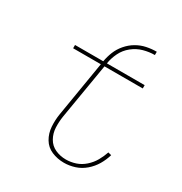

<svg xmlns="http://www.w3.org/2000/svg" viewBox="-167 -829 910 960"><g transform="rotate(30 288.0 -348.5)"><path d="M337 8Q368 8 399 -2Q430 -12 455.5 -34Q481 -56 497.5 -84Q514 -112 523 -143L504 -148Q495 -121 480.5 -95.5Q466 -70 443 -49.5Q420 -29 392.5 -20Q365 -11 337 -11Q304 -11 275.5 -24Q247 -37 231.5 -64.5Q216 -92 214.5 -124Q213 -156 218 -189L272 -511H493V-530H275Q280 -562 295 -593Q310 -624 337.5 -646Q365 -668 397.5 -677Q430 -686 462 -686V-705Q433 -705 404 -699Q375 -693 348.5 -677.5Q322 -662 301.5 -638Q281 -614 270 -586.5Q259 -559 254 -530H91V-511H251L198 -192Q192 -155 194.5 -118Q197 -81 215 -50.5Q233 -20 266 -6Q299 8 337 8Z"/></g></svg>

Font: Iosevka Sparkle Thin
Style: Italic
Weight: 100
Italic angle: -9°
Designer: Belleve Invis
Foundry: Belleve Invis
Version: Version 4.5.0; ttfautohint (v1.8.3)